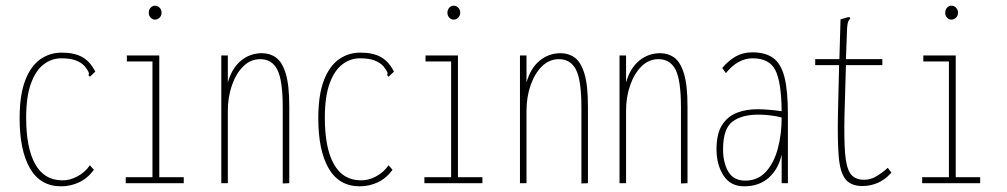

<svg xmlns="http://www.w3.org/2000/svg" viewBox="-20 -644 3540 675"><path d="M195 11Q122 11 85.5 -52Q49 -115 49 -228Q49 -310 68.5 -361Q88 -412 121.5 -435.5Q155 -459 197 -459Q241 -459 269 -443.5Q297 -428 315 -392L302 -380L296 -374L291 -380Q294 -385 291 -391.5Q288 -398 278 -411Q265 -425 245.5 -432Q226 -439 195 -439Q162 -439 134 -418Q106 -397 89 -351Q72 -305 72 -230Q72 -124 103.5 -67.5Q135 -11 197 -10Q224 -9 251.5 -23.5Q279 -38 296 -63L310 -47Q288 -17 258 -3Q228 11 195 11Z M422 0V-21H516V-428H426V-449H540V-21H626V0ZM525 -575Q516 -575 509.5 -582Q503 -589 503 -599Q503 -610 509.5 -617Q516 -624 525 -624Q534 -624 541 -617Q548 -610 548 -599Q548 -589 541 -582Q534 -575 525 -575Z M758 0V-449H781V-354Q795 -404 827 -430.5Q859 -457 901 -457Q929 -457 950.5 -441.5Q972 -426 984.5 -385.5Q997 -345 997 -269V0L974 1V-266Q974 -362 955 -399Q936 -436 895 -436Q861 -436 835.5 -411Q810 -386 795.5 -344.5Q781 -303 781 -255V0Z M1245 11Q1172 11 1135.5 -52Q1099 -115 1099 -228Q1099 -310 1118.5 -361Q1138 -412 1171.5 -435.5Q1205 -459 1247 -459Q1291 -459 1319 -443.5Q1347 -428 1365 -392L1352 -380L1346 -374L1341 -380Q1344 -385 1341 -391.5Q1338 -398 1328 -411Q1315 -425 1295.5 -432Q1276 -439 1245 -439Q1212 -439 1184 -418Q1156 -397 1139 -351Q1122 -305 1122 -230Q1122 -124 1153.5 -67.5Q1185 -11 1247 -10Q1274 -9 1301.5 -23.5Q1329 -38 1346 -63L1360 -47Q1338 -17 1308 -3Q1278 11 1245 11Z M1472 0V-21H1566V-428H1476V-449H1590V-21H1676V0ZM1575 -575Q1566 -575 1559.5 -582Q1553 -589 1553 -599Q1553 -610 1559.5 -617Q1566 -624 1575 -624Q1584 -624 1591 -617Q1598 -610 1598 -599Q1598 -589 1591 -582Q1584 -575 1575 -575Z M1808 0V-449H1831V-354Q1845 -404 1877 -430.5Q1909 -457 1951 -457Q1979 -457 2000.5 -441.5Q2022 -426 2034.5 -385.5Q2047 -345 2047 -269V0L2024 1V-266Q2024 -362 2005 -399Q1986 -436 1945 -436Q1911 -436 1885.5 -411Q1860 -386 1845.5 -344.5Q1831 -303 1831 -255V0Z M2158 0V-449H2181V-354Q2195 -404 2227 -430.5Q2259 -457 2301 -457Q2329 -457 2350.5 -441.5Q2372 -426 2384.5 -385.5Q2397 -345 2397 -269V0L2374 1V-266Q2374 -362 2355 -399Q2336 -436 2295 -436Q2261 -436 2235.5 -411Q2210 -386 2195.5 -344.5Q2181 -303 2181 -255V0Z M2596 11Q2548 11 2523.5 -27Q2499 -65 2499 -119Q2499 -174 2518.5 -204.5Q2538 -235 2570.5 -247.5Q2603 -260 2643 -260Q2660 -260 2684.5 -258Q2709 -256 2728 -253Q2727 -355 2706 -397Q2685 -439 2626 -439Q2574 -439 2532 -387L2519 -405Q2541 -431 2566.5 -445.5Q2592 -460 2625 -460Q2671 -460 2698.5 -440Q2726 -420 2738 -372.5Q2750 -325 2750 -241V0H2728V-101Q2717 -50 2683 -19.5Q2649 11 2596 11ZM2522 -119Q2522 -72 2540.5 -40.5Q2559 -9 2600 -9Q2644 -9 2672.5 -40Q2701 -71 2714.5 -121.5Q2728 -172 2728 -231Q2710 -236 2687 -238.5Q2664 -241 2647 -241Q2587 -241 2554.5 -216Q2522 -191 2522 -119Z M3012 10Q2971 10 2952 -14.5Q2933 -39 2928.5 -95.5Q2924 -152 2926 -248L2930 -415H2846V-436H2931L2935 -576L2959 -583L2967 -584L2969 -578Q2964 -574 2961.5 -567Q2959 -560 2958 -544L2954 -436H3082V-415H2954L2949 -243Q2947 -155 2951 -105Q2955 -55 2969.5 -34Q2984 -13 3015 -12Q3040 -11 3062.5 -25Q3085 -39 3101 -54L3114 -37Q3090 -11 3064.5 -0.5Q3039 10 3012 10Z M3222 0V-21H3316V-428H3226V-449H3340V-21H3426V0ZM3325 -575Q3316 -575 3309.5 -582Q3303 -589 3303 -599Q3303 -610 3309.5 -617Q3316 -624 3325 -624Q3334 -624 3341 -617Q3348 -610 3348 -599Q3348 -589 3341 -582Q3334 -575 3325 -575Z"/></svg>

Font: Inconsolata ExtraCondensed ExtraLight
Style: Regular
Weight: 200
Width: 2
Monospace: yes
Designer: Raph Levien, Cyreal, Brenton Simpson
Foundry: Raph Levien, Cyreal, Google
Version: Version 3.001; ttfautohint (v1.8.2.53-6de2)